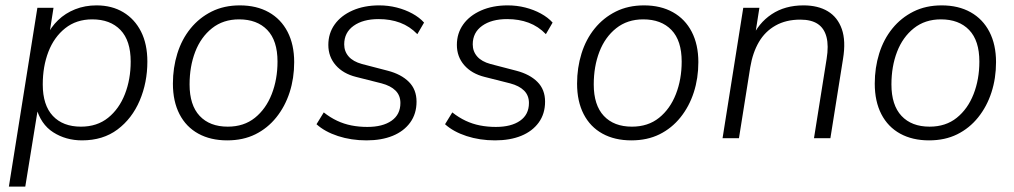

<svg xmlns="http://www.w3.org/2000/svg" viewBox="-20 -514 3772 714"><path d="M13 180 119 -485H179L162 -377H152Q169 -413 196 -439Q223 -465 259.5 -479.5Q296 -494 339 -494Q396 -494 438.5 -468.5Q481 -443 504.5 -396.5Q528 -350 528 -285Q528 -207 499.5 -140Q471 -73 417 -32.5Q363 8 285 8Q225 8 178 -22Q131 -52 114 -116H122L74 180ZM281 -43Q341 -43 382 -76Q423 -109 444.5 -164Q466 -219 466 -285Q466 -363 428 -402.5Q390 -442 323 -442Q264 -442 222.5 -409Q181 -376 160 -321.5Q139 -267 139 -200Q139 -123 176.5 -83Q214 -43 281 -43Z M825 8Q763 8 717.5 -17Q672 -42 647.5 -89.5Q623 -137 623 -203Q623 -262 639.5 -315Q656 -368 688.5 -408Q721 -448 767 -471Q813 -494 872 -494Q934 -494 979.5 -468.5Q1025 -443 1049.5 -395.5Q1074 -348 1074 -283Q1074 -223 1057 -170.5Q1040 -118 1007.5 -77.5Q975 -37 929.5 -14.5Q884 8 825 8ZM827 -43Q887 -43 928 -76Q969 -109 990.5 -164Q1012 -219 1012 -285Q1012 -363 974 -402.5Q936 -442 869 -442Q810 -442 768.5 -409Q727 -376 706 -321.5Q685 -267 685 -200Q685 -123 722.5 -83Q760 -43 827 -43Z M1343 8Q1286 8 1237 -8Q1188 -24 1157 -52L1184 -96Q1208 -77 1233.5 -65Q1259 -53 1287 -47.5Q1315 -42 1346 -42Q1403 -42 1436 -65Q1469 -88 1469 -131Q1469 -159 1451 -177Q1433 -195 1399 -204L1304 -228Q1256 -240 1228.5 -271.5Q1201 -303 1201 -347Q1201 -390 1224.5 -423Q1248 -456 1291 -475Q1334 -494 1390 -494Q1424 -494 1455.5 -486Q1487 -478 1513.5 -463.5Q1540 -449 1557 -430L1532 -387Q1504 -416 1468 -429.5Q1432 -443 1388 -443Q1330 -443 1295 -418Q1260 -393 1260 -349Q1260 -323 1276.5 -304Q1293 -285 1326 -276L1422 -251Q1472 -238 1500.5 -209.5Q1529 -181 1529 -136Q1529 -91 1505.5 -58.5Q1482 -26 1440.5 -9Q1399 8 1343 8Z M1821 8Q1764 8 1715 -8Q1666 -24 1635 -52L1662 -96Q1686 -77 1711.5 -65Q1737 -53 1765 -47.5Q1793 -42 1824 -42Q1881 -42 1914 -65Q1947 -88 1947 -131Q1947 -159 1929 -177Q1911 -195 1877 -204L1782 -228Q1734 -240 1706.5 -271.5Q1679 -303 1679 -347Q1679 -390 1702.5 -423Q1726 -456 1769 -475Q1812 -494 1868 -494Q1902 -494 1933.5 -486Q1965 -478 1991.5 -463.5Q2018 -449 2035 -430L2010 -387Q1982 -416 1946 -429.5Q1910 -443 1866 -443Q1808 -443 1773 -418Q1738 -393 1738 -349Q1738 -323 1754.5 -304Q1771 -285 1804 -276L1900 -251Q1950 -238 1978.5 -209.5Q2007 -181 2007 -136Q2007 -91 1983.5 -58.5Q1960 -26 1918.5 -9Q1877 8 1821 8Z M2328 8Q2266 8 2220.5 -17Q2175 -42 2150.5 -89.5Q2126 -137 2126 -203Q2126 -262 2142.5 -315Q2159 -368 2191.5 -408Q2224 -448 2270 -471Q2316 -494 2375 -494Q2437 -494 2482.5 -468.5Q2528 -443 2552.5 -395.5Q2577 -348 2577 -283Q2577 -223 2560 -170.5Q2543 -118 2510.5 -77.5Q2478 -37 2432.5 -14.5Q2387 8 2328 8ZM2330 -43Q2390 -43 2431 -76Q2472 -109 2493.5 -164Q2515 -219 2515 -285Q2515 -363 2477 -402.5Q2439 -442 2372 -442Q2313 -442 2271.5 -409Q2230 -376 2209 -321.5Q2188 -267 2188 -200Q2188 -123 2225.5 -83Q2263 -43 2330 -43Z M2667 0 2744 -485H2804L2786 -370H2775Q2800 -428 2849.5 -461Q2899 -494 2968 -494Q3022 -494 3058.5 -472Q3095 -450 3110.5 -406Q3126 -362 3115 -295L3068 0H3007L3054 -295Q3062 -344 3053.5 -376.5Q3045 -409 3021 -425Q2997 -441 2956 -441Q2903 -441 2864 -419Q2825 -397 2802 -357.5Q2779 -318 2770 -264L2728 0Z M3435 8Q3373 8 3327.5 -17Q3282 -42 3257.5 -89.5Q3233 -137 3233 -203Q3233 -262 3249.5 -315Q3266 -368 3298.5 -408Q3331 -448 3377 -471Q3423 -494 3482 -494Q3544 -494 3589.5 -468.5Q3635 -443 3659.5 -395.5Q3684 -348 3684 -283Q3684 -223 3667 -170.5Q3650 -118 3617.5 -77.5Q3585 -37 3539.5 -14.5Q3494 8 3435 8ZM3437 -43Q3497 -43 3538 -76Q3579 -109 3600.5 -164Q3622 -219 3622 -285Q3622 -363 3584 -402.5Q3546 -442 3479 -442Q3420 -442 3378.5 -409Q3337 -376 3316 -321.5Q3295 -267 3295 -200Q3295 -123 3332.5 -83Q3370 -43 3437 -43Z"/></svg>

Font: Nunito Sans 12pt Light
Style: Italic
Weight: 300
Italic angle: -9°
Designer: Vernon Adams
Foundry: Vernon Adams
Version: Version 3.101;gftools[0.9.27]